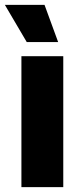

<svg xmlns="http://www.w3.org/2000/svg" viewBox="-27 -769 341 789"><path d="M61 0V-538H233V0ZM83 -596 -7 -749H156L212 -596Z"/></svg>

Font: Geist ExtBd
Style: Regular
Weight: 400
Designer: Basement.studio, Andrés Briganti, Mateo Zaragoza
Foundry: Basement.studio, Vercel, Andrés Briganti, Guido Ferreyra, Mateo Zaragoza
Version: Version 1.401